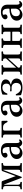

<svg xmlns="http://www.w3.org/2000/svg" viewBox="1758 -2240 494 4049"><g transform="rotate(-90 2004.5 -215.0)"><path d="M49 0Q35 0 35 -16Q35 -32 49 -32Q81 -32 93 -45.5Q105 -59 105 -82V-348Q105 -371 93 -384Q81 -397 49 -397Q43 -397 39 -402Q35 -407 35 -413Q35 -420 39 -425Q43 -430 49 -430Q60 -430 78.5 -428.5Q97 -427 121 -427H186Q207 -427 211 -412Q213 -408 221 -386Q229 -364 240.5 -332Q252 -300 265 -265.5Q278 -231 289.5 -200.5Q301 -170 308.5 -150.5Q316 -131 316 -130Q317 -133 324.5 -153Q332 -173 343.5 -203.5Q355 -234 367.5 -267.5Q380 -301 391.5 -332Q403 -363 411 -384Q419 -405 420 -409Q426 -427 446 -427H491Q515 -427 542 -428.5Q569 -430 579 -430Q586 -430 589.5 -425Q593 -420 593 -413Q593 -407 589.5 -402Q586 -397 579 -397Q545 -397 538.5 -385.5Q532 -374 532 -348V-81Q532 -56 538.5 -44Q545 -32 579 -32Q593 -32 593 -16Q593 0 579 0Q569 0 542 -1Q515 -2 491 -2Q467 -2 444.5 -1Q422 0 412 0Q398 0 398 -16Q398 -32 412 -32Q437 -32 443.5 -43.5Q450 -55 450 -83V-387Q450 -391 447 -391Q444 -391 443 -389Q442 -387 432 -360Q422 -333 406.5 -291Q391 -249 373.5 -202.5Q356 -156 340 -113.5Q324 -71 313.5 -43Q303 -15 302 -12Q299 -2 290 -2Q281 -2 277 -12Q277 -14 266.5 -40.5Q256 -67 240.5 -108Q225 -149 207.5 -195Q190 -241 174.5 -282Q159 -323 149 -349Q139 -375 139 -376Q138 -378 136 -377Q134 -376 134 -374V-82Q134 -56 147 -44Q160 -32 181 -32Q195 -32 195 -16Q195 0 181 0Q171 0 158 -1Q145 -2 121 -2Q97 -2 78.5 -1Q60 0 49 0Z M799 12Q767 12 738.5 -3Q710 -18 693 -44.5Q676 -71 676 -106Q676 -158 709 -192.5Q742 -227 797.5 -244.5Q853 -262 919 -262Q929 -262 929 -272V-300Q929 -350 909 -378.5Q889 -407 851 -407Q821 -407 807 -399Q793 -391 802 -372Q815 -344 798.5 -323.5Q782 -303 753 -303Q732 -303 718 -318Q704 -333 704 -352Q704 -374 722 -394.5Q740 -415 774.5 -428.5Q809 -442 856 -442Q938 -442 975.5 -406Q1013 -370 1013 -306V-112Q1013 -78 1022 -62.5Q1031 -47 1044 -47Q1056 -47 1064 -55Q1074 -64 1086 -54Q1094 -46 1087 -34Q1077 -19 1060 -6Q1043 7 1015 7Q991 7 971.5 -7Q952 -21 939 -46Q933 -58 924 -47Q916 -36 898 -22Q880 -8 855 2Q830 12 799 12ZM844 -42Q871 -42 890 -57Q909 -72 919 -93Q929 -114 929 -133V-217Q929 -231 916 -231Q849 -231 809.5 -206Q770 -181 770 -122Q770 -87 783.5 -69.5Q797 -52 814.5 -47Q832 -42 844 -42Z M1140 0Q1126 0 1126 -16Q1126 -32 1140 -32Q1175 -32 1184 -44Q1193 -56 1193 -83V-346Q1193 -374 1184 -386Q1175 -398 1140 -398Q1126 -398 1126 -414Q1126 -430 1140 -430Q1151 -430 1195.5 -428.5Q1240 -427 1297 -427Q1334 -427 1370.5 -428Q1407 -429 1433 -429.5Q1459 -430 1461 -430Q1472 -430 1476.5 -426.5Q1481 -423 1481 -412Q1482 -403 1482 -381.5Q1482 -360 1482.5 -340.5Q1483 -321 1483 -316Q1483 -304 1470 -302.5Q1457 -301 1452 -311Q1447 -322 1435.5 -342.5Q1424 -363 1404 -380Q1384 -397 1352 -397H1309Q1290 -397 1282.5 -387.5Q1275 -378 1275 -357V-83Q1275 -56 1283.5 -44Q1292 -32 1321 -32Q1335 -32 1335 -16Q1335 0 1321 0Q1311 0 1284.5 -1Q1258 -2 1234 -2Q1210 -2 1180.5 -1Q1151 0 1140 0Z M1690 12Q1658 12 1629.5 -3Q1601 -18 1584 -44.5Q1567 -71 1567 -106Q1567 -158 1600 -192.5Q1633 -227 1688.5 -244.5Q1744 -262 1810 -262Q1820 -262 1820 -272V-300Q1820 -350 1800 -378.5Q1780 -407 1742 -407Q1712 -407 1698 -399Q1684 -391 1693 -372Q1706 -344 1689.5 -323.5Q1673 -303 1644 -303Q1623 -303 1609 -318Q1595 -333 1595 -352Q1595 -374 1613 -394.5Q1631 -415 1665.5 -428.5Q1700 -442 1747 -442Q1829 -442 1866.5 -406Q1904 -370 1904 -306V-112Q1904 -78 1913 -62.5Q1922 -47 1935 -47Q1947 -47 1955 -55Q1965 -64 1977 -54Q1985 -46 1978 -34Q1968 -19 1951 -6Q1934 7 1906 7Q1882 7 1862.5 -7Q1843 -21 1830 -46Q1824 -58 1815 -47Q1807 -36 1789 -22Q1771 -8 1746 2Q1721 12 1690 12ZM1735 -42Q1762 -42 1781 -57Q1800 -72 1810 -93Q1820 -114 1820 -133V-217Q1820 -231 1807 -231Q1740 -231 1700.5 -206Q1661 -181 1661 -122Q1661 -87 1674.5 -69.5Q1688 -52 1705.5 -47Q1723 -42 1735 -42Z M2179 12Q2136 12 2095.5 3Q2055 -6 2037 -13Q2030 -16 2026 -18Q2022 -20 2022 -27Q2022 -35 2020.5 -56Q2019 -77 2018 -96.5Q2017 -116 2017 -119Q2017 -128 2029 -129Q2040 -131 2044 -122Q2049 -108 2065.5 -83Q2082 -58 2109.5 -38Q2137 -18 2175 -18Q2233 -18 2257 -47Q2281 -76 2281 -119Q2281 -161 2254.5 -189Q2228 -217 2180 -217H2113Q2102 -217 2102 -233Q2102 -239 2104.5 -244Q2107 -249 2114 -249Q2116 -249 2130 -248Q2144 -247 2159.5 -245.5Q2175 -244 2181 -244Q2217 -244 2241.5 -263.5Q2266 -283 2266 -333Q2266 -365 2243.5 -388Q2221 -411 2182 -411Q2142 -411 2116 -392.5Q2090 -374 2076.5 -350.5Q2063 -327 2058 -312Q2055 -305 2043 -305Q2031 -306 2031 -315Q2031 -318 2032 -336.5Q2033 -355 2034 -375Q2035 -395 2035 -402Q2036 -410 2040 -411.5Q2044 -413 2051 -416Q2060 -420 2081 -426Q2102 -432 2129 -436.5Q2156 -441 2181 -441Q2266 -441 2310.5 -415.5Q2355 -390 2355 -343Q2355 -309 2337.5 -287.5Q2320 -266 2296.5 -254.5Q2273 -243 2254 -237Q2249 -236 2249 -232Q2249 -228 2254 -227Q2281 -224 2308.5 -211.5Q2336 -199 2355 -175Q2374 -151 2374 -113Q2374 -49 2320 -18.5Q2266 12 2179 12Z M2467 0Q2453 0 2453 -16Q2453 -32 2467 -32Q2501 -32 2510.5 -43Q2520 -54 2520 -81V-348Q2520 -375 2510.5 -386Q2501 -397 2467 -397Q2460 -397 2456.5 -402Q2453 -407 2453 -413Q2453 -420 2456.5 -425Q2460 -430 2467 -430Q2474 -430 2490 -429.5Q2506 -429 2525 -428Q2544 -427 2560 -427Q2584 -427 2608.5 -428.5Q2633 -430 2643 -430Q2650 -430 2653.5 -425Q2657 -420 2657 -413Q2657 -407 2653.5 -402Q2650 -397 2643 -397Q2618 -397 2610 -386Q2602 -375 2602 -346V-127Q2602 -120 2607 -125Q2608 -127 2621.5 -141.5Q2635 -156 2656 -179Q2677 -202 2700 -227Q2723 -252 2744 -275Q2765 -298 2779 -313Q2793 -328 2794 -330Q2798 -334 2798 -340V-346Q2798 -375 2790 -386Q2782 -397 2757 -397Q2750 -397 2746.5 -402Q2743 -407 2743 -413Q2743 -420 2746.5 -425Q2750 -430 2757 -430Q2767 -430 2791.5 -428.5Q2816 -427 2840 -427Q2856 -427 2875 -428Q2894 -429 2910.5 -429.5Q2927 -430 2933 -430Q2940 -430 2943.5 -425Q2947 -420 2947 -413Q2947 -407 2943.5 -402Q2940 -397 2933 -397Q2899 -397 2889.5 -386Q2880 -375 2880 -348V-81Q2880 -54 2889.5 -43Q2899 -32 2933 -32Q2947 -32 2947 -16Q2947 0 2933 0Q2927 0 2910.5 -0.5Q2894 -1 2875 -1.5Q2856 -2 2840 -2Q2816 -2 2791.5 -1Q2767 0 2757 0Q2743 0 2743 -16Q2743 -32 2757 -32Q2782 -32 2790 -43Q2798 -54 2798 -83V-286Q2798 -288 2796.5 -289Q2795 -290 2793 -288Q2791 -286 2772 -265.5Q2753 -245 2726.5 -215.5Q2700 -186 2673 -156.5Q2646 -127 2627.5 -106.5Q2609 -86 2607 -84Q2602 -79 2602 -75Q2602 -50 2611.5 -41Q2621 -32 2643 -32Q2657 -32 2657 -16Q2657 0 2643 0Q2633 0 2608.5 -1Q2584 -2 2560 -2Q2544 -2 2525 -1.5Q2506 -1 2490 -0.5Q2474 0 2467 0Z M3031 0Q3017 0 3017 -16Q3017 -32 3031 -32Q3065 -32 3074.5 -43Q3084 -54 3084 -81V-348Q3084 -375 3074.5 -386Q3065 -397 3031 -397Q3024 -397 3020.5 -402Q3017 -407 3017 -413Q3017 -420 3020.5 -425Q3024 -430 3031 -430Q3038 -430 3054 -429.5Q3070 -429 3089 -428Q3108 -427 3124 -427Q3148 -427 3172.5 -428.5Q3197 -430 3207 -430Q3214 -430 3217.5 -425Q3221 -420 3221 -413Q3221 -407 3217.5 -402Q3214 -397 3207 -397Q3182 -397 3174 -386Q3166 -375 3166 -346V-249Q3166 -240 3178 -240H3350Q3362 -240 3362 -249V-346Q3362 -375 3354 -386Q3346 -397 3321 -397Q3314 -397 3310.5 -402Q3307 -407 3307 -413Q3307 -420 3310.5 -425Q3314 -430 3321 -430Q3331 -430 3355.5 -428.5Q3380 -427 3404 -427Q3420 -427 3439 -428Q3458 -429 3474.5 -429.5Q3491 -430 3497 -430Q3504 -430 3507.5 -425Q3511 -420 3511 -413Q3511 -407 3507.5 -402Q3504 -397 3497 -397Q3463 -397 3453.5 -386Q3444 -375 3444 -348V-81Q3444 -54 3453.5 -43Q3463 -32 3497 -32Q3511 -32 3511 -16Q3511 0 3497 0Q3491 0 3474.5 -0.5Q3458 -1 3439 -1.5Q3420 -2 3404 -2Q3380 -2 3355.5 -1Q3331 0 3321 0Q3307 0 3307 -16Q3307 -32 3321 -32Q3346 -32 3354 -43Q3362 -54 3362 -83V-194Q3362 -204 3350 -204H3178Q3166 -204 3166 -194V-75Q3166 -50 3175.5 -41Q3185 -32 3207 -32Q3221 -32 3221 -16Q3221 0 3207 0Q3197 0 3172.5 -1Q3148 -2 3124 -2Q3108 -2 3089 -1.5Q3070 -1 3054 -0.5Q3038 0 3031 0Z M3717 12Q3685 12 3656.5 -3Q3628 -18 3611 -44.5Q3594 -71 3594 -106Q3594 -158 3627 -192.5Q3660 -227 3715.5 -244.5Q3771 -262 3837 -262Q3847 -262 3847 -272V-300Q3847 -350 3827 -378.5Q3807 -407 3769 -407Q3739 -407 3725 -399Q3711 -391 3720 -372Q3733 -344 3716.5 -323.5Q3700 -303 3671 -303Q3650 -303 3636 -318Q3622 -333 3622 -352Q3622 -374 3640 -394.5Q3658 -415 3692.5 -428.5Q3727 -442 3774 -442Q3856 -442 3893.5 -406Q3931 -370 3931 -306V-112Q3931 -78 3940 -62.5Q3949 -47 3962 -47Q3974 -47 3982 -55Q3992 -64 4004 -54Q4012 -46 4005 -34Q3995 -19 3978 -6Q3961 7 3933 7Q3909 7 3889.5 -7Q3870 -21 3857 -46Q3851 -58 3842 -47Q3834 -36 3816 -22Q3798 -8 3773 2Q3748 12 3717 12ZM3762 -42Q3789 -42 3808 -57Q3827 -72 3837 -93Q3847 -114 3847 -133V-217Q3847 -231 3834 -231Q3767 -231 3727.5 -206Q3688 -181 3688 -122Q3688 -87 3701.5 -69.5Q3715 -52 3732.5 -47Q3750 -42 3762 -42Z"/></g></svg>

Font: Zen Old Mincho
Style: Regular
Weight: 400
Designer: Yoshimichi Ohira
Foundry: Positype
Version: Version 1.001